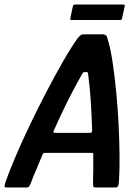

<svg xmlns="http://www.w3.org/2000/svg" viewBox="-40 -824 617 844"><path d="M-12 0Q-20 0 -20 -6Q-20 -12 -14 -29Q2 -74 29.5 -138.5Q57 -203 91.5 -275Q126 -347 163.5 -419Q201 -491 236.5 -553Q272 -615 302 -657Q308 -664 313.5 -668.5Q319 -673 325 -673H416Q423 -671 426.5 -668Q430 -665 432 -656Q445 -616 454.5 -553.5Q464 -491 471 -418.5Q478 -346 481.5 -273.5Q485 -201 485.5 -137Q486 -73 483 -29Q482 -12 479 -6Q476 0 468 0H379Q372 0 370.5 -3.5Q369 -7 369 -23Q370 -48 370 -81Q370 -114 370 -142Q371 -149 369 -150.5Q367 -152 361 -152H159Q153 -152 151 -150.5Q149 -149 146 -142Q135 -114 120.5 -81Q106 -48 97 -23Q91 -7 87.5 -3.5Q84 0 77 0ZM202 -240H356Q361 -240 363 -242.5Q365 -245 365 -253Q363 -315 359 -380Q355 -445 347 -500Q347 -507 341 -507H330Q326 -507 321 -499Q304 -469 282 -427.5Q260 -386 238 -340Q216 -294 197 -251Q194 -246 195 -243Q196 -240 202 -240ZM496 -741Q495 -738 493.5 -737Q492 -736 485 -736H276Q270 -736 269 -737.5Q268 -739 269 -743L280 -795Q282 -801 283.5 -802.5Q285 -804 291 -804H500Q506 -804 507.5 -802.5Q509 -801 508 -796Z"/></svg>

Font: Glory SemiBold
Style: Italic
Weight: 600
Italic angle: -12°
Designer: Robert Leuschke
Foundry: Robert Leuschke
Version: Version 1.011